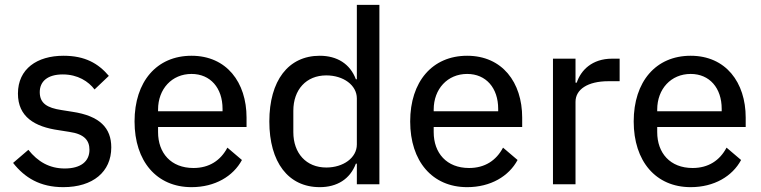

<svg xmlns="http://www.w3.org/2000/svg" viewBox="-20 -760 3141 792"><path d="M241 12C363 12 439 -51 439 -152C439 -232 392 -282 278 -299L234 -306C174 -315 144 -334 144 -380C144 -424 176 -453 239 -453C301 -453 345 -424 370 -391L429 -447C385 -499 330 -530 242 -530C133 -530 54 -476 54 -374C54 -278 123 -237 222 -223L266 -216C329 -207 349 -180 349 -142C349 -94 313 -65 247 -65C184 -65 136 -93 97 -142L34 -88C82 -27 145 12 241 12Z M770 12C867 12 942 -33 978 -100L918 -151C890 -98 843 -67 778 -67C685 -67 632 -129 632 -215V-236H997V-275C997 -420 915 -530 770 -530C626 -530 535 -423 535 -259C535 -95 626 12 770 12ZM770 -455C848 -455 898 -397 898 -311V-301H632V-308C632 -393 689 -455 770 -455Z M1452 0H1545V-740H1452V-433H1448C1424 -497 1370 -530 1299 -530C1169 -530 1091 -427 1091 -259C1091 -91 1169 12 1299 12C1370 12 1424 -21 1448 -85H1452ZM1326 -69C1243 -69 1190 -128 1190 -215V-303C1190 -390 1243 -449 1326 -449C1396 -449 1452 -409 1452 -354V-164C1452 -109 1396 -69 1326 -69Z M1907 12C2004 12 2079 -33 2115 -100L2055 -151C2027 -98 1980 -67 1915 -67C1822 -67 1769 -129 1769 -215V-236H2134V-275C2134 -420 2052 -530 1907 -530C1763 -530 1672 -423 1672 -259C1672 -95 1763 12 1907 12ZM1907 -455C1985 -455 2035 -397 2035 -311V-301H1769V-308C1769 -393 1826 -455 1907 -455Z M2354 0V-340C2354 -391 2404 -425 2490 -425H2536V-518H2505C2422 -518 2376 -470 2359 -419H2354V-518H2261V0Z M2829 12C2926 12 3001 -33 3037 -100L2977 -151C2949 -98 2902 -67 2837 -67C2744 -67 2691 -129 2691 -215V-236H3056V-275C3056 -420 2974 -530 2829 -530C2685 -530 2594 -423 2594 -259C2594 -95 2685 12 2829 12ZM2829 -455C2907 -455 2957 -397 2957 -311V-301H2691V-308C2691 -393 2748 -455 2829 -455Z"/></svg>

Font: IBM Plex Thai Text
Style: Regular
Weight: 450
Designer: Mike Abbink, Paul van der Laan, Pieter van Rosmalen, Ben Mitchell, Mark Frömberg
Foundry: Bold Monday
Version: Version 1.0